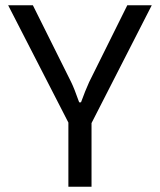

<svg xmlns="http://www.w3.org/2000/svg" viewBox="-20 -710 609 730"><path d="M328 -242V0H240V-244L11 -690H105L250 -399Q262 -375 281 -321H288Q304 -365 319 -398L464 -690H557Z"/></svg>

Font: Exo 2
Style: Regular
Weight: 400
Designer: Natanael Gama
Version: Version 1.001;PS 001.001;hotconv 1.0.70;makeotf.lib2.5.58329